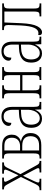

<svg xmlns="http://www.w3.org/2000/svg" viewBox="998 -1584 596 2632"><g transform="rotate(-90 1296.0 -268.0)"><path d="M5 0V-24H10Q31 -24 43.5 -27.5Q56 -31 66 -42.5Q76 -54 88 -78L186 -279L86 -462Q69 -494 56.5 -503Q44 -512 20 -512H16V-536H177V-512H160Q132 -512 126 -506.5Q120 -501 120 -493Q120 -483 144 -437L209 -313L265 -433Q275 -455 281 -470Q287 -485 287 -492Q287 -502 280.5 -507Q274 -512 248 -512H231V-536H386V-512H384Q364 -512 352 -509Q340 -506 330.5 -495Q321 -484 309 -460L225 -286L341 -74Q358 -41 370 -32.5Q382 -24 402 -24H406V0H248V-24H265Q293 -24 300 -29Q307 -34 307 -43Q307 -51 300.5 -64.5Q294 -78 281 -103L202 -251L130 -100Q110 -57 110 -44Q110 -34 116.5 -29Q123 -24 146 -24H162V0Z M439 0V-24H452Q475 -24 487 -30Q499 -36 504 -53.5Q509 -71 509 -107V-429Q509 -465 504 -482.5Q499 -500 487 -506Q475 -512 452 -512H439V-536H615Q694 -536 730 -500Q766 -464 766 -405Q766 -365 751 -339Q736 -313 714 -298.5Q692 -284 672 -280V-279Q699 -275 726 -261Q753 -247 770.5 -219Q788 -191 788 -146Q788 -78 746.5 -39Q705 0 622 0ZM549 -291H611Q662 -291 693 -320Q724 -349 724 -403Q724 -452 697.5 -479Q671 -506 611 -506H549ZM549 -30H616Q683 -30 714 -60.5Q745 -91 745 -147Q745 -261 616 -261H549Z M984 10Q951 10 923 -5Q895 -20 877.5 -53Q860 -86 860 -141Q860 -222 909 -261.5Q958 -301 1048 -305L1107 -308V-396Q1107 -446 1086 -481Q1065 -516 1015 -516Q928 -516 928 -411Q886 -411 886 -450Q886 -487 921 -516.5Q956 -546 1017 -546Q1080 -546 1113.5 -508.5Q1147 -471 1147 -400V-107Q1147 -54 1157.5 -39Q1168 -24 1202 -24H1215V0H1112L1109 -84H1107Q1098 -62 1083 -40.5Q1068 -19 1044 -4.5Q1020 10 984 10ZM990 -21Q1028 -21 1054 -45Q1080 -69 1093.5 -105Q1107 -141 1107 -176V-279L1050 -276Q972 -272 937.5 -238.5Q903 -205 903 -141Q903 -84 926 -52.5Q949 -21 990 -21Z M1264 0V-24H1277Q1300 -24 1312 -30Q1324 -36 1329 -53.5Q1334 -71 1334 -107V-429Q1334 -465 1329 -482.5Q1324 -500 1312 -506Q1300 -512 1277 -512H1264V-536H1442V-512H1429Q1406 -512 1394.5 -506.5Q1383 -501 1378.5 -483.5Q1374 -466 1374 -430V-290H1582V-430Q1582 -466 1577.5 -483.5Q1573 -501 1561.5 -506.5Q1550 -512 1528 -512H1515V-536H1693V-512H1679Q1657 -512 1644.5 -506Q1632 -500 1627.5 -482.5Q1623 -465 1623 -429V-107Q1623 -71 1627.5 -53.5Q1632 -36 1644.5 -30Q1657 -24 1679 -24H1693V0H1515V-24H1528Q1550 -24 1561.5 -29.5Q1573 -35 1577.5 -52.5Q1582 -70 1582 -106V-259H1374V-106Q1374 -70 1378 -52.5Q1382 -35 1394 -29.5Q1406 -24 1429 -24H1442V0Z M1878 10Q1845 10 1817 -5Q1789 -20 1771.5 -53Q1754 -86 1754 -141Q1754 -222 1803 -261.5Q1852 -301 1942 -305L2001 -308V-396Q2001 -446 1980 -481Q1959 -516 1909 -516Q1822 -516 1822 -411Q1780 -411 1780 -450Q1780 -487 1815 -516.5Q1850 -546 1911 -546Q1974 -546 2007.5 -508.5Q2041 -471 2041 -400V-107Q2041 -54 2051.5 -39Q2062 -24 2096 -24H2109V0H2006L2003 -84H2001Q1992 -62 1977 -40.5Q1962 -19 1938 -4.5Q1914 10 1878 10ZM1884 -21Q1922 -21 1948 -45Q1974 -69 1987.5 -105Q2001 -141 2001 -176V-279L1944 -276Q1866 -272 1831.5 -238.5Q1797 -205 1797 -141Q1797 -84 1820 -52.5Q1843 -21 1884 -21Z M2169 10Q2131 10 2131 -25Q2131 -29 2131.5 -33.5Q2132 -38 2133 -42Q2146 -39 2157 -39Q2204 -39 2230 -95.5Q2256 -152 2263 -281Q2264 -311 2265.5 -345.5Q2267 -380 2268 -409.5Q2269 -439 2269 -453Q2269 -487 2257.5 -499.5Q2246 -512 2213 -512H2200V-536H2565V-512H2551Q2529 -512 2516.5 -506Q2504 -500 2499.5 -482.5Q2495 -465 2495 -429V-107Q2495 -71 2499.5 -53.5Q2504 -36 2516.5 -30Q2529 -24 2551 -24H2565V0H2387V-24H2400Q2422 -24 2433.5 -29.5Q2445 -35 2449.5 -52.5Q2454 -70 2454 -106V-506H2304L2294 -275Q2287 -123 2253 -56.5Q2219 10 2169 10Z"/></g></svg>

Font: Noto Serif ExtraCondensed ExtraLight
Style: Regular
Weight: 200
Width: 2
Designer: Monotype Design Team
Foundry: Monotype Imaging Inc.
Version: Version 2.015